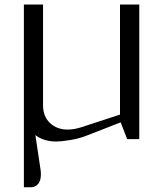

<svg xmlns="http://www.w3.org/2000/svg" viewBox="-20 -603 707 832"><path d="M500 -106.4V-583.5H583.5V0H531.2L502.9 -72.8L351.1 -13.7Q320.8 -2 282.2 4.2Q243.7 10.3 224.1 10.3Q169.4 10.3 133.3 -17.6L156.2 135.3Q157.2 141.6 157.2 153.3Q157.2 179.2 145.5 193.8Q133.8 208.5 112.3 208.5H83.5V-583.5H166.5V-147Q166.5 -98.1 196.8 -69.8Q227.1 -41.5 272.9 -41.5Q300.8 -41.5 331.1 -51.3Z"/></svg>

Font: Resagnicto
Style: Regular
Weight: 500
Version: Version 0.9991